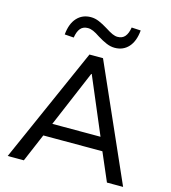

<svg xmlns="http://www.w3.org/2000/svg" viewBox="-131 -1030 1013 1136"><g transform="rotate(15 375.0 -462.0)"><path d="M22 0 334 -705H417L729 0H630L544 -200L589 -172H161L206 -200L121 0ZM374 -597 219 -231 194 -252H556L532 -231L377 -597ZM218 -778 162 -782Q168 -849 201 -885Q234 -921 286 -921Q311 -921 336 -910.5Q361 -900 390 -882Q418 -864 435 -856.5Q452 -849 467 -849Q496 -849 512 -868Q528 -887 534 -924L590 -921Q584 -854 551.5 -818Q519 -782 467 -782Q442 -782 416 -793Q390 -804 361 -822Q336 -839 318.5 -846.5Q301 -854 285 -854Q256 -854 240 -835Q224 -816 218 -778Z"/></g></svg>

Font: Nunito Sans 10pt Medium
Style: Regular
Weight: 500
Designer: Vernon Adams
Foundry: Vernon Adams
Version: Version 3.101;gftools[0.9.27]